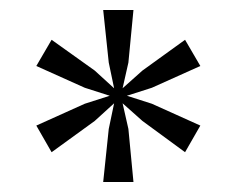

<svg xmlns="http://www.w3.org/2000/svg" viewBox="-20 -673 477 387"><path d="M227.1 -495.1 267.1 -530.8 353 -592.8 383.8 -540 286.1 -496.1 235.8 -480 286.1 -463.9 383.8 -419.9 353 -366.2 267.1 -429.2 227.1 -464.8 238.8 -413.1 249 -306.2H188L199.2 -413.1L210 -464.8L170.9 -429.2L84 -366.2L53.2 -419.9L150.9 -463.9L201.2 -480L150.9 -496.1L53.2 -540L84 -592.8L170.9 -530.8L210 -495.1L199.2 -546.9L188 -652.8H249L238.8 -546.9Z"/></svg>

Font: Yrsa-Light
Style: Regular
Weight: 300
Designer: Anna Giedrys (Yrsa+Rasa design), David Brezina (Yrsa art-direction, Rasa art-direction, design)
Foundry: Rosetta Type Foundry
Version: Version 1.001;PS 1.1;hotconv 1.0.88;makeotf.lib2.5.647800